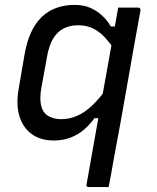

<svg xmlns="http://www.w3.org/2000/svg" viewBox="-20 -563 640 783"><path d="M462 -532Q483 -532 503 -532Q523 -532 544 -532Q547 -532 549 -530.5Q551 -529 552 -527Q553 -525 553 -521Q539 -445 525.5 -369.5Q512 -294 499 -218.5Q486 -143 472.5 -69Q459 5 445 80Q439 114 433.5 144.5Q428 175 423 200Q403 200 382.5 200Q362 200 341 200Q338 200 336 198.5Q334 197 333 194.5Q332 192 333 189Q347 110 361 31Q375 -48 389 -126Q403 -204 417 -280.5Q431 -357 444 -432Q447 -449 450 -465Q453 -481 456 -498Q459 -515 462 -532ZM397 -81H365Q346 -54 321.5 -33.5Q297 -13 266.5 -1.5Q236 10 200 10Q145 10 109 -16.5Q73 -43 59 -90Q45 -137 56 -200L80 -340Q89 -393 107 -431.5Q125 -470 151 -494.5Q177 -519 210.5 -531Q244 -543 284 -543Q320 -543 347 -531.5Q374 -520 395.5 -500.5Q417 -481 432 -455H461L445 -363Q410 -415 376 -437.5Q342 -460 298 -460Q265 -460 239.5 -447Q214 -434 197 -406Q180 -378 172 -333L148 -201Q142 -164 146.5 -138.5Q151 -113 166 -98Q177 -88 193.5 -82.5Q210 -77 230 -77Q262 -77 293 -90Q324 -103 354.5 -131.5Q385 -160 417 -205Z"/></svg>

Font: Rec Mono Linear
Style: Italic
Weight: 400
Italic angle: -10°
Monospace: yes
Version: Version 1.085; ttfautohint (v1.8.4.7-5d5b)